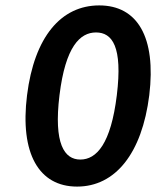

<svg xmlns="http://www.w3.org/2000/svg" viewBox="-20 -678 577 710"><path d="M532 -326C558 -541 488 -658 347 -658C206 -658 107 -542 80 -326C53 -110 124 12 265 12C406 12 505 -110 532 -326ZM200 -326C222 -506 276 -558 335 -558C395 -558 434 -506 412 -326C390 -146 337 -88 277 -88C218 -88 178 -146 200 -326Z"/></svg>

Font: Falling Sky
Style: MedObl
Weight: 500
Designer: Paul D. Hunt
Foundry: Adobe Systems Incorporated
Version: Version 1.02